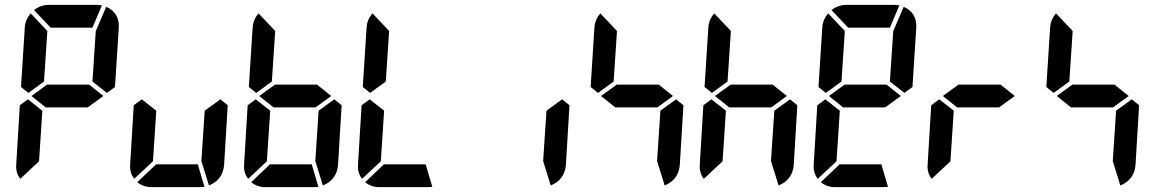

<svg xmlns="http://www.w3.org/2000/svg" viewBox="-20 -770 4728 790"><path d="M360.4 -656.2H188.5L120.1 -728.5Q147.5 -750 181.6 -750H380.9L399.4 -748ZM374 -641.6 417 -742.2Q471.7 -717.8 468.8 -656.2L453.1 -412.1L419.9 -387.7L360.4 -434.6ZM140.6 -106.4 63.5 -34.2Q43.9 -59.6 46.9 -93.8L61.5 -336.9L94.7 -361.3L154.3 -314.5ZM161.1 -434.6 96.7 -387.7 66.4 -412.1 82 -656.2Q84 -689.5 106.4 -714.8L174.8 -642.6ZM109.4 -375 173.8 -421.9H346.7L405.3 -375L340.8 -328.1H168Z M822.3 -314.5 886.7 -361.3 917 -336.9 902.3 -93.8Q898.4 -31.2 839.8 -6.8L808.6 -107.4ZM622.1 -93.8H793.9L821.3 -1L802.7 0H603.5Q569.3 0 544.9 -20.5ZM609.4 -106.4 532.2 -34.2Q512.7 -59.6 515.6 -93.8L530.3 -336.9L563.5 -361.3L623 -314.5Z M1291 -314.5 1355.5 -361.3 1385.7 -336.9 1371.1 -93.8Q1367.2 -31.2 1308.6 -6.8L1277.3 -107.4ZM1090.8 -93.8H1262.7L1290 -1L1271.5 0H1072.3Q1038.1 0 1013.7 -20.5ZM1078.1 -106.4 1001 -34.2Q981.4 -59.6 984.4 -93.8L999 -336.9L1032.2 -361.3L1091.8 -314.5ZM1098.6 -434.6 1034.2 -387.7 1003.9 -412.1 1019.5 -656.2Q1021.5 -689.5 1043.9 -714.8L1112.3 -642.6ZM1046.9 -375 1111.3 -421.9H1284.2L1342.8 -375L1278.3 -328.1H1105.5Z M1559.6 -93.8H1731.4L1758.8 -1L1740.2 0H1541Q1506.8 0 1482.4 -20.5ZM1546.9 -106.4 1469.7 -34.2Q1450.2 -59.6 1453.1 -93.8L1467.8 -336.9L1501 -361.3L1560.5 -314.5ZM1567.4 -434.6 1502.9 -387.7 1472.7 -412.1 1488.3 -656.2Q1490.2 -689.5 1512.7 -714.8L1581.1 -642.6Z M2228.5 -314.5 2293 -361.3 2323.2 -336.9 2308.6 -93.8Q2304.7 -31.2 2246.1 -6.8L2214.8 -107.4Z M2697.3 -314.5 2761.7 -361.3 2792 -336.9 2777.3 -93.8Q2773.4 -31.2 2714.8 -6.8L2683.6 -107.4ZM2504.9 -434.6 2440.4 -387.7 2410.2 -412.1 2425.8 -656.2Q2427.7 -689.5 2450.2 -714.8L2518.6 -642.6ZM2453.1 -375 2517.6 -421.9H2690.4L2749 -375L2684.6 -328.1H2511.7Z M3166 -314.5 3230.5 -361.3 3260.7 -336.9 3246.1 -93.8Q3242.2 -31.2 3183.6 -6.8L3152.3 -107.4ZM2953.1 -106.4 2876 -34.2Q2856.4 -59.6 2859.4 -93.8L2874 -336.9L2907.2 -361.3L2966.8 -314.5ZM2973.6 -434.6 2909.2 -387.7 2878.9 -412.1 2894.5 -656.2Q2896.5 -689.5 2918.9 -714.8L2987.3 -642.6ZM2921.9 -375 2986.3 -421.9H3159.2L3217.8 -375L3153.3 -328.1H2980.5Z M3641.6 -656.2H3469.7L3401.4 -728.5Q3428.7 -750 3462.9 -750H3662.1L3680.7 -748ZM3655.3 -641.6 3698.2 -742.2Q3752.9 -717.8 3750 -656.2L3734.4 -412.1L3701.2 -387.7L3641.6 -434.6ZM3434.6 -93.8H3606.4L3633.8 -1L3615.2 0H3416Q3381.8 0 3357.4 -20.5ZM3421.9 -106.4 3344.7 -34.2Q3325.2 -59.6 3328.1 -93.8L3342.8 -336.9L3376 -361.3L3435.5 -314.5ZM3442.4 -434.6 3377.9 -387.7 3347.7 -412.1 3363.3 -656.2Q3365.2 -689.5 3387.7 -714.8L3456.1 -642.6ZM3390.6 -375 3455.1 -421.9H3627.9L3686.5 -375L3622.1 -328.1H3449.2Z M3890.6 -106.4 3813.5 -34.2Q3793.9 -59.6 3796.9 -93.8L3811.5 -336.9L3844.7 -361.3L3904.3 -314.5ZM3859.4 -375 3923.8 -421.9H4096.7L4155.3 -375L4090.8 -328.1H3918Z M4572.3 -314.5 4636.7 -361.3 4667 -336.9 4652.3 -93.8Q4648.4 -31.2 4589.8 -6.8L4558.6 -107.4ZM4379.9 -434.6 4315.4 -387.7 4285.2 -412.1 4300.8 -656.2Q4302.7 -689.5 4325.2 -714.8L4393.6 -642.6ZM4328.1 -375 4392.6 -421.9H4565.4L4624 -375L4559.6 -328.1H4386.7Z"/></svg>

Font: 7-Segment
Style: Regular
Weight: 400
Designer: Jan Bobrowski
Version: Version 3.0